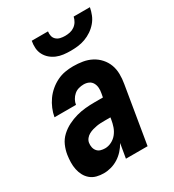

<svg xmlns="http://www.w3.org/2000/svg" viewBox="-181 -842 862 952"><g transform="rotate(-30 250.0 -366.0)"><path d="M132 8Q111 8 91.5 3Q72 -2 57 -14.5Q42 -27 33 -44Q24 -61 20 -80.5Q16 -100 16.5 -121Q17 -142 20 -162Q24 -188 35 -213Q46 -238 66.5 -257Q87 -276 112 -288.5Q137 -301 162.5 -308Q188 -315 214 -317.5Q240 -320 266 -320H315L319 -342Q322 -357 321 -372Q320 -387 313 -399.5Q306 -412 293 -418Q280 -424 264 -424Q250 -424 235.5 -420Q221 -416 209.5 -406Q198 -396 190.5 -382.5Q183 -369 181 -355H58Q62 -378 71.5 -401Q81 -424 95.5 -444.5Q110 -465 129.5 -481.5Q149 -498 171.5 -509Q194 -520 217.5 -524Q241 -528 264 -528Q292 -528 318.5 -523.5Q345 -519 368 -507Q391 -495 408.5 -475.5Q426 -456 435 -432Q444 -408 444.5 -380.5Q445 -353 440 -325L386 0H262L276 -82Q265 -62 249.5 -45Q234 -28 215 -16Q196 -4 174.5 2Q153 8 132 8ZM199 -96Q218 -96 236.5 -105.5Q255 -115 267.5 -131Q280 -147 286.5 -166Q293 -185 296 -204L298 -216H266Q254 -216 242 -215.5Q230 -215 218.5 -213Q207 -211 195 -207.5Q183 -204 172 -198Q161 -192 153 -182Q145 -172 143 -160Q141 -147 143.5 -134.5Q146 -122 154 -112.5Q162 -103 174 -99.5Q186 -96 199 -96ZM293 -600Q272 -600 252 -602.5Q232 -605 214 -612.5Q196 -620 181.5 -632.5Q167 -645 158 -662Q149 -679 147.5 -699Q146 -719 150 -740H243Q241 -726 244 -713.5Q247 -701 256.5 -692.5Q266 -684 279 -681Q292 -678 306 -678Q320 -678 334 -681Q348 -684 360 -692.5Q372 -701 379.5 -713.5Q387 -726 390 -740H483Q479 -719 471 -699Q463 -679 448.5 -662Q434 -645 415.5 -632.5Q397 -620 376.5 -612.5Q356 -605 335 -602.5Q314 -600 293 -600Z"/></g></svg>

Font: Iosevka SS04 Extrabold
Style: Italic
Weight: 800
Italic angle: -9°
Monospace: yes
Designer: Belleve Invis
Foundry: Belleve Invis
Version: Version 19.0.0; ttfautohint (v1.8.4)